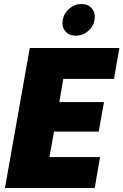

<svg xmlns="http://www.w3.org/2000/svg" viewBox="-20 -947 621 967"><path d="M581.1 -705.1 554.2 -549.8H298.8L278.8 -433.1H503.9L477.1 -284.2H252L229 -155.8H483.9L457 0H4.9L129.9 -705.1ZM361.8 -767.1Q328.1 -767.1 309.1 -789.8Q290 -812.5 295.9 -846.2Q301.8 -880.4 329.1 -903.6Q356.4 -926.8 390.1 -926.8Q424.3 -926.8 443.1 -903.8Q461.9 -880.9 456.1 -846.2Q450.2 -812.5 423.1 -789.8Q396 -767.1 361.8 -767.1Z"/></svg>

Font: Poppins ExtraBold
Style: Italic
Weight: 800
Italic angle: -10°
Designer: Ninad Kale (Devanagari), Jonny Pinhorn (Latin)
Foundry: Indian Type Foundry
Version: Version 3.200;PS 1.000;hotconv 16.6.54;makeotf.lib2.5.65590